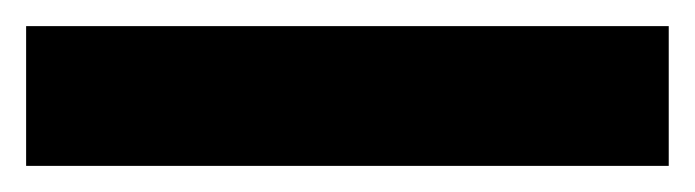

<svg xmlns="http://www.w3.org/2000/svg" viewBox="-21 36 532 147"><path d="M-1 56H491V163H-1Z"/></svg>

Font: Bitter Pro ExtraBold
Style: Regular
Weight: 800
Designer: Sol Matas, and Bitter project Authors
Foundry: Sol Matas
Version: Version 1.010